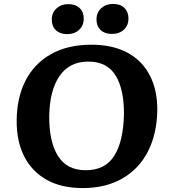

<svg xmlns="http://www.w3.org/2000/svg" viewBox="-20 -944 867 979"><path d="M65 -330Q66 -448 111 -534.5Q156 -621 241 -668.5Q326 -716 446 -716Q555 -716 630.5 -675Q706 -634 744.5 -558.5Q783 -483 782 -381Q780 -261 734.5 -172Q689 -83 604 -34Q519 15 402 15Q293 15 217.5 -27.5Q142 -70 103 -147.5Q64 -225 65 -330ZM231 -351Q230 -222 275.5 -149Q321 -76 417 -76Q516 -76 562.5 -149.5Q609 -223 612 -361Q613 -488 569.5 -559Q526 -630 430 -630Q334 -630 283.5 -556.5Q233 -483 231 -351ZM472 -845Q472 -880 496 -902Q520 -924 556 -924Q594 -924 614.5 -903.5Q635 -883 635 -850Q635 -814 611.5 -792.5Q588 -771 550 -771Q514 -771 493 -791Q472 -811 472 -845ZM244 -844Q244 -879 268 -901Q292 -923 328 -923Q365 -923 386 -903Q407 -883 407 -849Q407 -814 383.5 -792Q360 -770 322 -770Q286 -770 265 -790Q244 -810 244 -844Z"/></svg>

Font: Literata 7pt
Style: Bold Italic
Weight: 700
Italic angle: -2°
Designer: Latin by Veronika Burian and Jose Scaglione. Greek by Irene Vlachou. Cyrillic by Vera Evstafieva
Foundry: TypeTogether
Version: Version 3.002